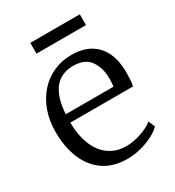

<svg xmlns="http://www.w3.org/2000/svg" viewBox="-176 -827 862 944"><g transform="rotate(-30 254.5 -355.5)"><path d="M270.5 11Q191.5 11 137.8 -26Q84 -63 56.8 -128.8Q29.5 -194.5 29.5 -280Q29.5 -344.5 48.8 -397.8Q68 -451 102.5 -489.5Q137 -528 183.8 -549Q230.5 -570 285.5 -570Q374 -570 424 -519.5Q474 -469 477.5 -372Q477.5 -343.5 476.5 -322Q475.5 -300.5 471.5 -284H115.5Q115.5 -233.5 127 -190Q138.5 -146.5 161.2 -114.2Q184 -82 218 -64Q252 -46 296.5 -46Q339.5 -46 383.5 -61.5Q427.5 -77 450.5 -97L466.5 -60Q447.5 -40.5 416.2 -24.5Q385 -8.5 347 1.2Q309 11 270.5 11ZM116.5 -331H387.5Q389 -339 389.8 -352.5Q390.5 -366 390.5 -375Q390.5 -436.5 361.5 -477.8Q332.5 -519 265.5 -519Q235.5 -519 209.8 -509Q184 -499 164.2 -477Q144.5 -455 132.2 -419Q120 -383 116.5 -331ZM422 -722V-661H141V-722Z"/></g></svg>

Font: Merriweather Light
Style: Regular
Weight: 300
Version: Version 2.100